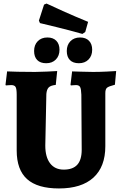

<svg xmlns="http://www.w3.org/2000/svg" viewBox="-20 -1049 683 1081"><path d="M74 -202V-516Q74 -548 68 -559Q62 -570 43 -570Q34 -570 25 -569Q16 -568 13 -568L11 -572L20 -647Q35 -646 80 -645Q125 -644 177 -644Q202 -644 245 -646Q288 -648 302 -649L294 -571Q265 -568 254 -556.5Q243 -545 241 -520L235 -229Q235 -165 262 -129.5Q289 -94 339 -94Q390 -94 415 -121.5Q440 -149 440 -206L438 -516Q437 -548 431 -559Q425 -570 408 -570Q399 -570 390.5 -569Q382 -568 379 -568L377 -572L386 -647Q399 -647 434.5 -645.5Q470 -644 504 -644Q539 -644 580.5 -646Q622 -648 634 -649L627 -572Q592 -563 582.5 -555Q573 -547 573 -525V-226Q573 -110 506 -49Q439 12 312 12Q191 12 132.5 -40.5Q74 -93 74 -202ZM205 -919 199 -933 228 -1023 242 -1029Q262 -1019 333.5 -987Q405 -955 476 -926L460 -869L444 -858Q370 -879 298 -896.5Q226 -914 205 -919ZM172 -762Q172 -796 192.5 -817Q213 -838 247 -838Q279 -838 297 -819.5Q315 -801 315 -769Q315 -735 294.5 -714Q274 -693 240 -693Q207 -693 189.5 -711Q172 -729 172 -762ZM356 -762Q356 -796 376.5 -817Q397 -838 431 -838Q463 -838 481 -819.5Q499 -801 499 -769Q499 -735 478.5 -714Q458 -693 424 -693Q391 -693 373.5 -711Q356 -729 356 -762Z"/></svg>

Font: Alegreya ExtraBold
Style: Regular
Weight: 800
Designer: Juan Pablo del Peral
Foundry: Huerta Tipografica
Version: Version 2.007; ttfautohint (v1.6)